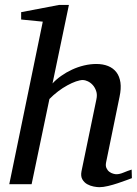

<svg xmlns="http://www.w3.org/2000/svg" viewBox="-20 -757 564 789"><path d="M522 -24.9Q515.6 -22.5 499.8 -16.6Q483.9 -10.7 464.4 -4.2Q444.8 2.4 424.3 7.3Q403.8 12.2 388.2 12.2Q378.9 12.2 364.7 9.5Q350.6 6.8 338.1 -0.2Q325.7 -7.3 318.4 -20Q311 -32.7 314.9 -53.2L376 -348.1Q380.4 -367.7 375.2 -382.8Q370.1 -397.9 360.8 -408Q351.6 -418 340.3 -423.1Q329.1 -428.2 320.8 -428.2Q309.1 -428.2 292.2 -422.4Q275.4 -416.5 256.6 -406.2Q237.8 -396 218.8 -381.6Q199.7 -367.2 183.1 -350.1L109.9 0H18.1L155.8 -668L66.9 -676.8V-707L223.1 -736.8H263.2L195.8 -414.1Q210.9 -430.7 231.7 -445.3Q252.4 -460 276.1 -470.9Q299.8 -481.9 325.4 -488Q351.1 -494.1 376 -494.1Q403.3 -494.1 424.3 -485.6Q445.3 -477.1 458.3 -460.2Q471.2 -443.4 474.9 -418Q478.5 -392.6 471.2 -358.9L416 -89.8Q413.1 -75.7 417.5 -66.2Q421.9 -56.6 429.4 -51Q437 -45.4 445.3 -43.2Q453.6 -41 458 -41Q471.7 -41 487.8 -47.9Q503.9 -54.7 521 -60.1Z"/></svg>

Font: Charis SIL Am
Style: Italic
Weight: 400
Italic angle: -11°
Foundry: SIL International
Version: Version 5.000